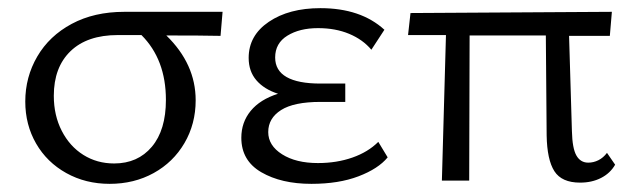

<svg xmlns="http://www.w3.org/2000/svg" viewBox="-20 -443 1566 471"><path d="M42 -194Q42 -254 71.5 -304.5Q101 -355 156 -384.5Q211 -414 285 -414H526L521 -355Q476 -356 388 -356Q460 -286 460 -197Q460 -139 432.5 -92Q405 -45 357 -18.5Q309 8 249 8Q190 8 142.5 -18.5Q95 -45 68.5 -91Q42 -137 42 -194ZM260 -42Q318 -42 352.5 -83Q387 -124 387 -198Q387 -297 327 -357H269Q194 -357 153 -317.5Q112 -278 112 -208Q112 -160 131.5 -122Q151 -84 184.5 -63Q218 -42 260 -42Z M572 -105Q572 -143 595 -171Q618 -199 662 -213Q628 -224 609 -246Q590 -268 590 -301Q590 -356 639.5 -389.5Q689 -423 766 -423Q865 -423 923 -370L891 -321Q870 -346 836.5 -360Q803 -374 760 -374Q715 -374 685 -355.5Q655 -337 655 -302Q655 -270 683 -254Q711 -238 766 -238H827V-193H766Q701 -193 669.5 -173Q638 -153 638 -119Q638 -86 672 -64.5Q706 -43 760 -43Q806 -43 844.5 -56.5Q883 -70 908 -95L931 -57Q908 -29 859.5 -10.5Q811 8 744 8Q670 8 621 -20.5Q572 -49 572 -105Z M1074 -357H981L987 -411L1481 -414L1476 -355H1376L1383 -121Q1384 -79 1394 -61.5Q1404 -44 1423 -44Q1436 -44 1448 -50Q1460 -56 1469 -68L1489 -39Q1477 -18 1454.5 -6.5Q1432 5 1403 5Q1358 5 1340 -23Q1322 -51 1321 -111L1319 -356H1132L1131 0H1064Z"/></svg>

Font: LXGW Bright TC
Style: Regular
Weight: 400
Designer: Christian Thalmann (Catharsis Fonts)
Foundry: LXGW / Christian Thalmann (Catharsis Fonts) / Fontworks Inc.
Version: Version 5.501